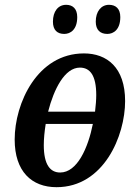

<svg xmlns="http://www.w3.org/2000/svg" viewBox="-20 -768 566 798"><path d="M426 -627C452 -627 480 -645 480 -697C480 -732 461 -748 433 -748C400 -748 378 -720 378 -678C378 -643 397 -627 426 -627ZM247 -627C273 -627 301 -645 301 -697C301 -732 282 -748 255 -748C221 -748 200 -720 200 -678C200 -643 218 -627 247 -627ZM215 10C411 10 500 -203 500 -348C500 -488 424 -546 329 -546C135 -546 41 -339 41 -188C41 -55 112 10 215 10ZM312 -487C354 -487 380 -455 380 -373C380 -353 378 -329 375 -304H180C204 -398 249 -487 312 -487ZM230 -51C189 -51 162 -83 162 -165C162 -191 165 -222 170 -253H366C346 -153 301 -51 230 -51Z"/></svg>

Font: Noto Serif Condensed SemiBold
Style: Italic
Weight: 600
Width: 3
Italic angle: -12°
Designer: Monotype Design Team
Foundry: Monotype Imaging Inc.
Version: Version 2.014